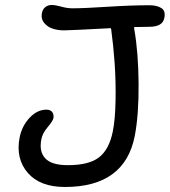

<svg xmlns="http://www.w3.org/2000/svg" viewBox="-20 -744 676 765"><path d="M238.8 1Q139.2 1 90.6 -55.4Q42 -111.8 58.1 -195.8Q67.4 -242.2 97.9 -274.7Q128.4 -307.1 165 -307.1Q180.7 -307.1 188 -297.6Q195.3 -288.1 192.9 -272.9Q190.4 -261.7 169.7 -237.1Q148.9 -212.4 145 -189.9Q134.8 -141.1 159.9 -113.5Q185.1 -85.9 250 -85.9Q335 -85.9 375 -117.4Q415 -148.9 429.2 -219.2Q439 -266.6 440.4 -342.5Q441.9 -418.5 436.8 -491.7Q431.6 -564.9 422.9 -627.9Q421.9 -628.9 421.9 -631.8Q256.8 -623 234.9 -623Q211.9 -623 191.2 -629.4Q170.4 -635.7 156.5 -652.1Q142.6 -668.5 147 -691.9Q149.9 -707 160.4 -715.6Q170.9 -724.1 186 -724.1Q201.2 -724.1 224.4 -717.5Q247.6 -710.9 269 -710.9Q313.5 -710.9 407.7 -717Q502 -723.1 575.2 -723.1Q605 -723.1 622.8 -711.9Q640.6 -700.7 634.8 -672.9Q628.9 -637.2 574.2 -637.2Q564.5 -637.2 544.4 -636.7Q524.4 -636.2 514.2 -636.2Q514.2 -634.8 514.6 -631.6Q515.1 -628.4 515.1 -627Q531.2 -535.6 532.2 -411.6Q533.2 -287.6 517.1 -203.1Q477.5 1 238.8 1Z"/></svg>

Font: Shantell Sans Bouncy
Style: Italic
Weight: 400
Italic angle: -11.31°
Designer: Stephen Nixon, Anya Danilova, Shantell Martin
Foundry: Arrow Type
Version: Version 1.006;[9816181b4]